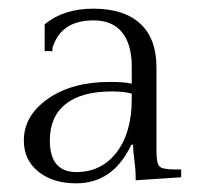

<svg xmlns="http://www.w3.org/2000/svg" viewBox="-20 -775 455 443"><path d="M156 -378Q214 -378 249 -423.5Q284 -469 284 -547V-559Q266 -564 238 -564Q168 -564 131.5 -535Q95 -506 95 -451Q95 -378 156 -378ZM195 -755Q266 -755 303.5 -720.5Q341 -686 341 -620V-426Q341 -398 348 -391Q355 -384 384 -384H398V-366L293 -359V-365Q293 -384 290 -406Q287 -428 287 -441H283Q241 -352 156 -352Q102 -352 68.5 -379Q35 -406 35 -451Q35 -508 90.5 -547Q146 -586 234 -586Q267 -586 284 -582V-621Q284 -673 261.5 -700.5Q239 -728 196 -728Q120 -728 101 -664V-657H83V-719Q127 -755 195 -755Z"/></svg>

Font: Foglihten068fMac
Style: Regular
Weight: 500
Designer: gluk (gluksza@wp.pl)
Foundry: gluk (gluksza@wp.pl)
Version: Version 0.68